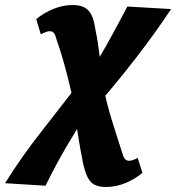

<svg xmlns="http://www.w3.org/2000/svg" viewBox="-124 -456 700 763"><path d="M297 287Q255 287 236.5 266.5Q218 246 207 197Q197 148 187.5 90.5Q178 33 170 -38Q159 -94 148 -138Q137 -182 125.5 -221.5Q114 -261 99 -304Q95 -320 89 -326Q83 -332 73 -332Q67 -332 57.5 -328.5Q48 -325 38 -320L20 -380Q50 -405 88 -420.5Q126 -436 165 -436Q193 -436 210.5 -427Q228 -418 238.5 -398.5Q249 -379 254 -345Q261 -311 265 -284Q269 -257 272 -231Q275 -205 278 -178Q281 -151 285 -118Q300 -45 320 20Q340 85 363 155Q367 171 373.5 177Q380 183 389 183Q395 183 404.5 180Q414 177 423 171L442 231Q412 256 374.5 271.5Q337 287 297 287ZM57 282 -104 272Q-41 171 33 76.5Q107 -18 185 -119L234 -25Q183 53 139 128.5Q95 204 57 282ZM254 -28 204 -124Q256 -199 299.5 -277Q343 -355 382 -430L556 -420Q491 -322 415 -224Q339 -126 254 -28Z"/></svg>

Font: Ysabeau Office Black
Style: Italic
Weight: 900
Italic angle: -12°
Designer: Christian Thalmann (Catharsis Fonts)
Version: Version 2.001;gftools[0.9.30]; featfreeze: tnum,lnum,ss02